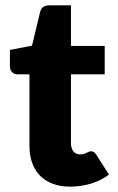

<svg xmlns="http://www.w3.org/2000/svg" viewBox="-20 -689 440 717"><path d="M242 8Q205 8 176.8 -2.8Q148.5 -13.5 129.2 -33.2Q110 -53 100 -81Q90 -109 90 -143.5V-411.5H46Q34 -411.5 25.5 -419.2Q17 -427 17 -442V-502.5L99.5 -518.5L130 -645Q136 -669 164 -669H245V-517.5H371V-411.5H245V-154Q245 -136 253.8 -124.2Q262.5 -112.5 279 -112.5Q287.5 -112.5 293.2 -114.2Q299 -116 303.2 -118.2Q307.5 -120.5 311.2 -122.2Q315 -124 320 -124Q327 -124 331.2 -120.8Q335.5 -117.5 340 -110.5L387 -37Q357 -14.5 319.5 -3.2Q282 8 242 8Z"/></svg>

Font: LatoHex
Style: Regular
Weight: 900
Designer: Lukasz Dziedzic
Foundry: tyPoland Lukasz Dziedzic
Version: Version 1.104; Western+Polish opensource